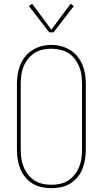

<svg xmlns="http://www.w3.org/2000/svg" viewBox="-20 -981 540 1009"><path d="M250 8Q224 8 198.5 2.5Q173 -3 151 -16.5Q129 -30 112.5 -50Q96 -70 86.5 -94Q77 -118 73 -143.5Q69 -169 69 -195V-540Q69 -566 73 -591.5Q77 -617 87 -641Q97 -665 113.5 -685Q130 -705 152 -718.5Q174 -732 199 -738.5Q224 -745 250 -745Q276 -745 301 -738.5Q326 -732 348 -718.5Q370 -705 386.5 -685Q403 -665 413 -641Q423 -617 427 -591.5Q431 -566 431 -540V-195Q431 -169 427 -143.5Q423 -118 413.5 -94Q404 -70 387.5 -50Q371 -30 349 -16.5Q327 -3 301.5 2.5Q276 8 250 8ZM250 -10Q273 -10 296 -15Q319 -20 338.5 -32.5Q358 -45 372.5 -63.5Q387 -82 396 -104Q405 -126 408 -149Q411 -172 411 -195V-540Q411 -563 408 -586.5Q405 -610 396 -631.5Q387 -653 372.5 -672Q358 -691 338 -703Q318 -715 294.5 -720Q271 -725 248 -725Q225 -725 202 -719.5Q179 -714 160 -701.5Q141 -689 126.5 -670.5Q112 -652 103.5 -630.5Q95 -609 92 -586Q89 -563 89 -540V-195Q89 -172 92 -149Q95 -126 104 -104Q113 -82 127.5 -63.5Q142 -45 161.5 -32.5Q181 -20 204 -15Q227 -10 250 -10ZM261 -811H239L132 -949L149 -961L250 -825L351 -961L368 -949Z"/></svg>

Font: Iosevka Slab Thin
Style: Regular
Weight: 100
Monospace: yes
Designer: Belleve Invis
Foundry: Belleve Invis
Version: Version 11.1.0; ttfautohint (v1.8.3)